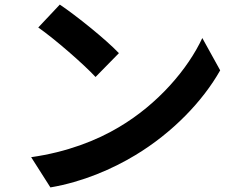

<svg xmlns="http://www.w3.org/2000/svg" viewBox="-20 -780 1040 838"><path d="M241 -760 147 -660C220 -609 345 -500 397 -444L499 -548C441 -609 311 -713 241 -760ZM116 -94 200 38C341 14 470 -42 571 -103C732 -200 865 -338 941 -473L863 -614C800 -479 670 -326 499 -225C402 -167 272 -116 116 -94Z"/></svg>

Font: Noto Sans JP
Style: Bold
Weight: 700
Designer: Ryoko NISHIZUKA 西塚涼子 (kana, bopomofo & ideographs); Paul D. Hunt (Latin, Greek & Cyrillic); Sandoll Communications 산돌커뮤니
Foundry: Adobe
Version: Version 2.004;hotconv 1.0.118;makeotfexe 2.5.65603